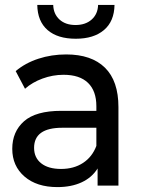

<svg xmlns="http://www.w3.org/2000/svg" viewBox="-20 -757 629 783"><path d="M408 -481C371.3 -517 318.7 -535 250 -535C210 -535 172.2 -529.2 136.5 -517.5C100.8 -505.8 70 -489 44 -467L82 -395C101.3 -412.3 125 -426.2 153 -436.5C181 -446.8 209.7 -452 239 -452C283 -452 316.3 -441 339 -419C361.7 -397 373 -365.3 373 -324V-305H230C160.7 -305 110 -290.8 78 -262.5C46 -234.2 30 -196.7 30 -150C30 -103.3 46.7 -65.7 80 -37C113.3 -8.3 158 6 214 6C252 6 285 -0.5 313 -13.5C341 -26.5 362.7 -45.3 378 -70V0H463V-320C463 -391.3 444.7 -445 408 -481ZM318.5 -92.5C293.5 -76.2 263.7 -68 229 -68C194.3 -68 167.3 -75.7 148 -91C128.7 -106.3 119 -127.3 119 -154C119 -208.7 157.3 -236 234 -236H373V-162C361.7 -132 343.5 -108.8 318.5 -92.5ZM174 -634.5C201.3 -610.8 239.7 -599 289 -599C337.7 -599 376 -610.8 404 -634.5C432 -658.2 446.3 -692.3 447 -737H380C379.3 -712.3 370.7 -692.5 354 -677.5C337.3 -662.5 315.3 -655 288 -655C260.7 -655 238.8 -662.5 222.5 -677.5C206.2 -692.5 197.7 -712.3 197 -737H132C132.7 -692.3 146.7 -658.2 174 -634.5Z"/></svg>

Font: Rookery
Style: Regular
Weight: 400
Designer: Ryan Kimball / Julieta Ulanovsky
Foundry: Motorola Mobility LLC.
Version: Version 1.0